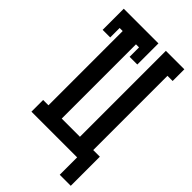

<svg xmlns="http://www.w3.org/2000/svg" viewBox="-261 -813 1022 1022"><g transform="rotate(45 250.0 -302.0)"><path d="M410 131V0H66V-88H106V-647H83V-576H26V-735H287V-576H229V-647H206V-88H343V-735H482V-647H443V-88H493V131Z"/></g></svg>

Font: Iosevka Slab Semibold
Style: Regular
Weight: 600
Monospace: yes
Designer: Belleve Invis
Foundry: Belleve Invis
Version: Version 11.1.1; ttfautohint (v1.8.3)